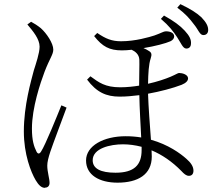

<svg xmlns="http://www.w3.org/2000/svg" viewBox="-20 -848 1040 926"><path d="M197 57C211 57 219 48 219 34C219 13 208 -19 208 -49C208 -66 213 -87 223 -117C236 -156 281 -274 301 -329L276 -340C255 -288 199 -149 178 -117C170 -104 162 -105 156 -117C144 -141 134 -170 134 -228C134 -328 175 -449 195 -502C220 -567 237 -585 237 -609C237 -639 205 -687 177 -712C161 -725 145 -735 130 -743L112 -730C139 -698 171 -660 171 -623C171 -592 153 -540 143 -508C130 -458 95 -340 95 -214C95 -104 129 -18 152 21C166 44 179 58 197 58ZM877 -614C890 -613 900 -620 901 -636C903 -657 894 -675 871 -700C849 -724 818 -747 771 -773L756 -757C796 -723 816 -696 834 -669C853 -640 862 -615 877 -614ZM959 -679C973 -678 983 -686 984 -701C985 -721 975 -740 951 -765C927 -787 898 -805 850 -828L835 -811C876 -780 894 -759 915 -731C936 -706 943 -680 959 -679ZM568 -605C582 -605 598 -606 615 -608C632 -600 651 -586 652 -560C653 -536 651 -483 651 -435C626 -431 594 -427 560 -427C487 -427 457 -450 416 -480L400 -464C446 -403 492 -382 557 -382C590 -382 619 -385 652 -389C653 -328 658 -245 661 -185C637 -189 612 -191 586 -191C480 -191 395 -145 395 -74C395 -4 459 33 547 33C645 33 712 -6 712 -93L711 -123C761 -102 810 -69 855 -23C867 -10 878 0 891 0C906 0 913 -10 913 -25C913 -45 900 -64 879 -82C850 -108 791 -151 708 -174C703 -242 696 -332 694 -396C750 -406 815 -423 856 -439C878 -448 887 -459 887 -470C887 -488 860 -496 844 -496C838 -496 831 -490 803 -478C777 -467 739 -454 694 -444C695 -495 697 -537 707 -567C713 -585 711 -594 700 -601C691 -607 682 -612 672 -616C727 -625 780 -639 802 -649C813 -654 820 -663 820 -672C820 -689 802 -697 780 -697C769 -697 759 -689 725 -677C700 -669 633 -649 564 -649C519 -649 490 -661 449 -689L434 -674C474 -623 508 -605 568 -605ZM663 -140V-124C663 -52 627 -15 537 -15C465 -15 427 -35 427 -75C427 -133 512 -152 573 -152C602 -152 632 -148 663 -140Z"/></svg>

Font: Source Han Serif CN Light
Style: Regular
Weight: 300
Designer: Ryoko NISHIZUKA 西塚涼子 (kana & ideographs); Frank Grießhammer (Latin, Greek & Cyrillic); Wenlong ZHANG 张文龙 (bopomofo); San
Foundry: Adobe
Version: Version 2.003;hotconv 1.1.1;makeotfexe 2.6.0